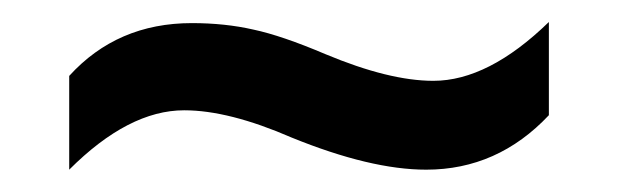

<svg xmlns="http://www.w3.org/2000/svg" viewBox="-20 -403 554 172"><path d="M241.2 -279.8Q185.1 -304.2 145 -304.2Q95.2 -304.2 42 -251V-335Q85 -382.3 151.9 -382.3Q181.6 -382.3 207 -376.5Q232.4 -371.1 271.5 -354.5Q328.6 -330.6 368.2 -330.6Q417.5 -330.6 471.7 -383.3V-299.8Q425.8 -251 361.8 -251Q312 -251 241.2 -279.8Z"/></svg>

Font: Khula Semibold
Style: Regular
Weight: 600
Designer: Erin McLaughlin, Steve Matteson
Version: Version 1.000;PS 1.0;hotconv 1.0.72;makeotf.lib2.5.5900